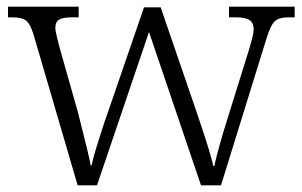

<svg xmlns="http://www.w3.org/2000/svg" viewBox="-20 -556 906 576"><path d="M81 -451Q71 -484 58.5 -494Q46 -504 16 -504H4V-536H216V-504H196Q168 -504 157 -497Q146 -490 146 -472Q146 -464 150.5 -446.5Q155 -429 158 -416L213 -222Q219 -198 227 -166.5Q235 -135 242 -106Q249 -77 252 -60H255Q258 -77 266.5 -105Q275 -133 285 -164Q295 -195 304 -220L412 -534H462L566 -231Q574 -207 585.5 -173Q597 -139 606.5 -107.5Q616 -76 620 -58H623Q628 -83 640 -125Q652 -167 669 -221L728 -410Q733 -427 737 -443Q741 -459 741 -468Q741 -487 729 -495.5Q717 -504 688 -504H667V-536H864V-504H847Q817 -504 804.5 -492.5Q792 -481 779 -439L643 0H583L427 -460L271 0H213Z"/></svg>

Font: Noto Serif Sinhala Light
Style: Regular
Weight: 300
Designer: Jelle Bosma - Monotype Design Team
Foundry: Monotype Imaging Inc.
Version: Version 2.007; ttfautohint (v1.8.4.7-5d5b)